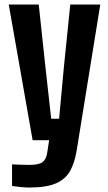

<svg xmlns="http://www.w3.org/2000/svg" viewBox="-20 -620 478 849"><path d="M109.5 209.2Q92.7 209.2 72.2 207.2Q51.7 205.2 33.3 202.4V106.7Q47.5 107.5 70.4 108.3Q93.3 109.2 109 109.2Q151.2 109.2 167.7 97.2Q184.1 85.2 188.7 55.7L197.3 0H124.3L18.6 -600H151.3L180.9 -323.4L206.4 -95.1H241.4L262.5 -323.4L290.7 -600H423.4L319 45.8Q310.2 99.5 290 135.9Q269.8 172.3 227.4 190.8Q185.1 209.2 109.5 209.2Z"/></svg>

Font: Big Shoulders Thin
Style: Regular
Weight: 100
Version: Version 2.002